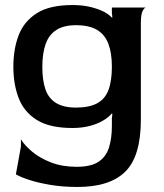

<svg xmlns="http://www.w3.org/2000/svg" viewBox="-20 -498 649 762"><path d="M288 244Q230 244 181.5 236Q133 228 97.5 216.5Q62 205 43 194L63 84V55Q77 78 107 103.5Q137 129 182 146.5Q227 164 284 164Q341 164 371 144Q401 124 412.5 87.5Q424 51 424 2V-28L426 -46L424 -48Q411 -32 387.5 -18.5Q364 -5 333.5 2.5Q303 10 268 10Q177 10 126 -22Q75 -54 54 -109Q33 -164 33 -233Q33 -303 54 -358Q75 -413 126 -445.5Q177 -478 268 -478Q304 -478 333.5 -471.5Q363 -465 386 -454.5Q409 -444 424 -428L426 -429L424 -448V-468H559Q552 -467 545.5 -453Q539 -439 539 -406V-23Q539 122 477.5 183Q416 244 288 244ZM281 -71Q334 -71 365.5 -88Q397 -105 410.5 -141Q424 -177 424 -233Q424 -288 410 -324.5Q396 -361 365 -379.5Q334 -398 281 -398Q233 -398 203.5 -379Q174 -360 161 -323Q148 -286 148 -232Q148 -179 160.5 -143Q173 -107 203 -89Q233 -71 281 -71Z"/></svg>

Font: Red Rose Medium
Style: Regular
Weight: 500
Designer: Jaikishan Patel
Version: Version 2.000